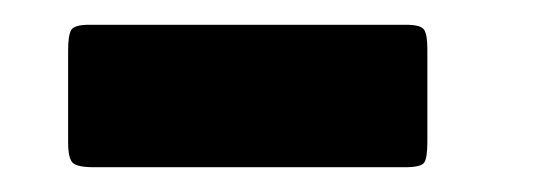

<svg xmlns="http://www.w3.org/2000/svg" viewBox="-20 -405 450 155"><path d="M52 -385H308Q319.5 -385 322.2 -381.2Q325 -377.5 325 -365.5V-290.5Q325 -277.5 322.5 -273.8Q320 -270 307 -270H56Q42.5 -270 38.8 -273.5Q35 -277 35 -290V-364.5Q35 -376.5 37.5 -380.8Q40 -385 52 -385Z"/></svg>

Font: Besley* Condensed Fatface
Style: Italic
Weight: 900
Width: 3
Italic angle: -13°
Designer: Owen Earl
Foundry: indestructible type*
Version: Version 3.000; ttfautohint (v1.8.3)